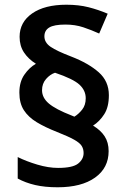

<svg xmlns="http://www.w3.org/2000/svg" viewBox="-20 -785 536 813"><path d="M62 -393Q62 -438 83 -468.5Q104 -499 132 -515Q100 -535 81.5 -563Q63 -591 63 -629Q63 -691 116 -728Q169 -765 261 -765Q313 -765 354.5 -754.5Q396 -744 436 -727L400 -643Q367 -658 332.5 -669.5Q298 -681 257 -681Q209 -681 188.5 -668.5Q168 -656 168 -631Q168 -605 194 -587Q220 -569 283 -545Q355 -517 398 -479Q441 -441 441 -382Q441 -332 421.5 -301.5Q402 -271 374 -253Q406 -234 423 -208Q440 -182 440 -145Q440 -74 382.5 -33Q325 8 224 8Q170 8 129 -1.5Q88 -11 55 -29V-120Q91 -102 138 -88Q185 -74 226 -74Q288 -74 311 -92.5Q334 -111 334 -137Q334 -154 326 -167Q318 -180 294 -193.5Q270 -207 222 -226Q171 -246 135.5 -267.5Q100 -289 81 -318.5Q62 -348 62 -393ZM158 -403Q158 -371 187 -346.5Q216 -322 283 -296L295 -291Q313 -302 328 -321Q343 -340 343 -369Q343 -402 316.5 -426.5Q290 -451 213 -477Q192 -470 175 -450.5Q158 -431 158 -403Z"/></svg>

Font: Noto Sans Bassa Vah SemiBold
Style: Regular
Weight: 600
Designer: Monotype Design Team
Foundry: Monotype Imaging Inc.
Version: Version 2.002; ttfautohint (v1.8.4.7-5d5b)